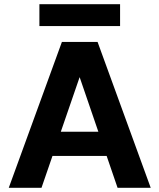

<svg xmlns="http://www.w3.org/2000/svg" viewBox="-20 -901 765 921"><path d="M22 0 277 -700H448L703 0H544L362 -531L179 0ZM133 -153 172 -269H540L578 -153ZM169 -776V-881H556V-776Z"/></svg>

Font: DM Sans 11pt Black
Style: Regular
Weight: 900
Version: Version 4.004;gftools[0.9.30]